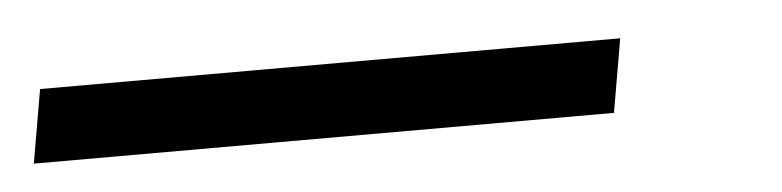

<svg xmlns="http://www.w3.org/2000/svg" viewBox="-34 8 615 151"><g transform="rotate(-5 273.5 83.0)"><path d="M-1 54H457L447 112H-11Z"/></g></svg>

Font: Niramit Light
Style: Italic
Weight: 300
Italic angle: -10°
Designer: Katatrad Aksorn Co.,Ltd.
Foundry: Cadson Demak Co.,Ltd.
Version: Version 1.000; ttfautohint (v1.6)